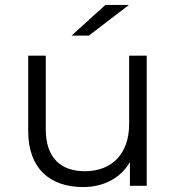

<svg xmlns="http://www.w3.org/2000/svg" viewBox="-20 -751 713 776"><path d="M501 -731H406L269 -607H339ZM502 -526V-250C502 -130 433 -59 323 -59C223 -59 165 -116 165 -228V-526H94V-221C94 -70 182 5 316 5C400 5 468 -32 505 -96V0H573V-526Z"/></svg>

Font: Montserrat Lite
Style: Regular
Weight: 400
Designer: Julieta Ulanovsky
Foundry: Julieta Ulanovsky
Version: Version 7.200;PS 007.200;hotconv 1.0.88;makeotf.lib2.5.64775